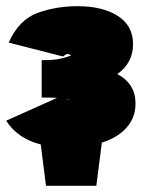

<svg xmlns="http://www.w3.org/2000/svg" viewBox="-33 -467 482 622"><path d="M297 -5 279 135H116L99 1Q24 -18 -13 -76L152 -150Q138 -151 102 -151V-272Q141 -272 161 -276.5Q181 -281 197 -287Q192 -292 184 -292H185Q185 -294 171 -284L-5 -329Q29 -404 89.5 -425.5Q150 -447 218 -447Q299 -447 348.5 -415.5Q398 -384 398 -324Q398 -263 347 -227Q406 -196 406 -132Q406 -86 377 -53.5Q348 -21 297 -5ZM180 -147Q186 -144 195 -144Z"/></svg>

Font: Ysabeau Black
Style: Regular
Weight: 900
Designer: Christian Thalmann (Catharsis Fonts)
Version: Version 0.003